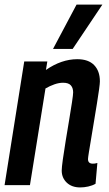

<svg xmlns="http://www.w3.org/2000/svg" viewBox="-21 -810 476 840"><path d="M85 -541H186L180 -504Q248 -551 317 -551Q366 -551 391 -525Q416 -499 416 -454Q416 -445 412.5 -419Q409 -393 403 -356.5Q397 -320 390.5 -280.5Q384 -241 378 -205Q372 -169 368 -144.5Q364 -120 364 -114Q364 -94 385 -94Q389 -94 394 -94.5Q399 -95 405 -97L397 -6Q383 2 365 6Q347 10 330 10Q293 10 271 -11Q249 -32 249 -64Q249 -77 254 -113Q259 -149 266.5 -194.5Q274 -240 281.5 -285Q289 -330 294 -363Q299 -396 299 -406Q299 -425 289 -436.5Q279 -448 255 -448Q237 -448 217 -441Q197 -434 178 -423L110 0H-1ZM211 -596 314 -790H427L297 -596Z"/></svg>

Font: Georama SemiCondensed SemiBold
Style: Italic
Weight: 600
Width: 4
Italic angle: -9°
Designer: Jean-Baptiste Levee
Foundry: Production Type
Version: Version 1.000